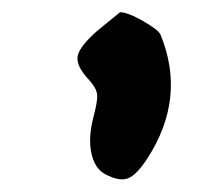

<svg xmlns="http://www.w3.org/2000/svg" viewBox="-20 -172 328 308"><path d="M104.7 -82.5C102.5 -71.9 108.4 -59.1 122.5 -44.2C130.4 -35.4 134.8 -27.7 135.7 -21.1C136.6 -14.5 134.8 -2.8 130.4 13.8C124.3 36.7 122.9 56.5 126.5 73.2C129.9 89.9 137.4 101.4 148.9 107.5C163.8 115.4 175.9 117.6 185.2 114.1C194.4 110.6 204.7 100.1 216.2 82.5C258.4 17.4 265.4 -49 237.3 -116.8C234.6 -122.1 225.2 -129.3 208.9 -138.6C192.6 -147.8 180.5 -152.4 172.6 -152.4L137 -123.4C117.7 -106.6 106.9 -93 104.7 -82.5Z"/></svg>

Font: Beth Ellen
Style: Regular
Weight: 400
Version: Version 1.015;Fontself Maker 2.1.2